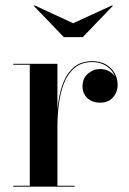

<svg xmlns="http://www.w3.org/2000/svg" viewBox="-20 -699 482 719"><path d="M192 -221.5Q192 -269.5 198 -314Q204 -358.5 218.8 -393.8Q233.5 -429 259.5 -449.5Q285.5 -470 325.5 -470Q355 -470 376.2 -457.8Q397.5 -445.5 409 -425.5Q420.5 -405.5 420.5 -382Q420.5 -354 403 -334.2Q385.5 -314.5 355.5 -314.5Q324.5 -314.5 306.8 -332Q289 -349.5 289 -374.5Q289 -406 309.2 -423.2Q329.5 -440.5 355 -440.5Q373.5 -440.5 388.2 -432.5Q403 -424.5 411.5 -411.2Q420 -398 420 -382H416.5Q416.5 -404.5 405.5 -423.5Q394.5 -442.5 374 -454.5Q353.5 -466.5 325 -466.5Q286.5 -466.5 261 -446Q235.5 -425.5 221 -390.5Q206.5 -355.5 200.8 -311.8Q195 -268 195 -221.5ZM195 -460V-3.5H259.5V0H29.5V-3.5H91.5V-456.5H29.5V-460ZM219 -560 106.5 -677 109 -679 254 -612 400 -679 402.5 -677 290 -560Z"/></svg>

Font: Bodoni Moda 48pt Medium
Style: Regular
Weight: 500
Designer: Owen Earl
Foundry: indestructible type
Version: Version 2.005